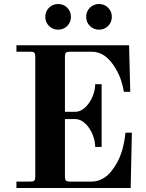

<svg xmlns="http://www.w3.org/2000/svg" viewBox="-20 -938 730 958"><path d="M62 0H632L638 -276H606L604 -259C602.7 -247.7 600.2 -233.3 596.5 -216C592.8 -198.7 589 -184.7 585 -174C579.7 -158 573 -142.7 565 -128C557 -113.3 547 -98.3 535 -83C523 -67.7 508.5 -55.3 491.5 -46C474.5 -36.7 456.3 -32 437 -32H328C318.7 -32 312.3 -33.7 309 -37C305.7 -40.3 304 -46.7 304 -56V-344H355C373 -344 389.8 -336.5 405.5 -321.5C421.2 -306.5 433.3 -288.3 442 -267C450.7 -245.7 455 -225 455 -205H487V-518H455C455 -498 450.7 -477.5 442 -456.5C433.3 -435.5 421.2 -417.5 405.5 -402.5C389.8 -387.5 373 -380 355 -380H304V-656C304 -665.3 305.7 -671.7 309 -675C312.3 -678.3 318.7 -680 328 -680H438C485.3 -680 525.3 -651.3 558 -594C578 -560.7 591.3 -522.7 598 -480H630L624 -712H62V-680H132C141.3 -680 147.7 -678.3 151 -675C154.3 -671.7 156 -665.3 156 -656V-56C156 -46.7 154.3 -40.3 151 -37C147.7 -33.7 141.3 -32 132 -32H62ZM410 -854C410 -836 416.2 -820.8 428.5 -808.5C440.8 -796.2 456 -790 474 -790C492 -790 507.2 -796.2 519.5 -808.5C531.8 -820.8 538 -836 538 -854C538 -872 531.8 -887.2 519.5 -899.5C507.2 -911.8 492 -918 474 -918C456 -918 440.8 -911.8 428.5 -899.5C416.2 -887.2 410 -872 410 -854ZM206 -854C206 -836 212.2 -820.8 224.5 -808.5C236.8 -796.2 252 -790 270 -790C288 -790 303.2 -796.2 315.5 -808.5C327.8 -820.8 334 -836 334 -854C334 -872 327.8 -887.2 315.5 -899.5C303.2 -911.8 288 -918 270 -918C252 -918 236.8 -911.8 224.5 -899.5C212.2 -887.2 206 -872 206 -854Z"/></svg>

Font: Km Standard TT
Style: Bold
Weight: 700
Designer: Alexey Kryukov <alexios@thessalonica.org.ru>
Version: Version 2.0.2